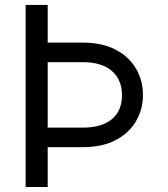

<svg xmlns="http://www.w3.org/2000/svg" viewBox="-20 -747 671 767"><path d="M82.4 -727.3H170.5V-576.7H311.1Q388.5 -576.7 442.1 -548.5Q495.7 -520.2 523.4 -472.8Q551.1 -425.4 551.1 -367.9Q551.1 -310.4 523.4 -263Q495.7 -215.6 442.1 -187.3Q388.5 -159.1 311.1 -159.1H170.5V0H82.4ZM170.5 -237.2H311.1Q386.7 -237.2 427 -271Q467.3 -304.7 467.3 -366.5Q467.3 -428.3 427 -463.4Q386.7 -498.6 311.1 -498.6H170.5Z"/></svg>

Font: Inter Zeller
Style: Regular
Weight: 400
Designer: Rasmus Andersson; Joe Bland
Foundry: zeller
Version: Version 3.015;git-dec3a8cb1